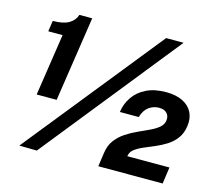

<svg xmlns="http://www.w3.org/2000/svg" viewBox="-104 -860 1114 993"><g transform="rotate(15 453.0 -363.5)"><path d="M96.2 -276 146.2 -607.2H69.5L78 -665.1Q134.6 -665.1 164.3 -683Q194.1 -700.9 202.9 -730.8H271.7L203.2 -276ZM172 4 78 2.5 667.5 -731H761ZM500.2 0 507.1 -49.7 510.9 -75.2Q516.5 -115.4 537.3 -143.1Q558.1 -170.8 587.5 -190.3Q616.9 -209.8 648.8 -224.2Q680.7 -238.7 709.3 -252.1Q738 -265.4 757 -281.2Q776 -296.9 779.2 -319.2Q782.6 -342.8 768.5 -358.2Q754.3 -373.6 726 -373.6Q696.8 -373.6 672.2 -356.2Q647.7 -338.7 636.1 -300H535.1Q541.4 -345.3 566.6 -381.8Q591.7 -418.3 635.3 -439.7Q678.8 -461.1 740.5 -461.1Q793.6 -461.1 829.5 -443.3Q865.3 -425.5 881.4 -393.8Q897.4 -362 891.4 -320.2Q885.8 -279.9 865.7 -253Q845.5 -226.1 817.1 -208.2Q788.6 -190.3 757.8 -177.4Q727 -164.5 699.4 -152.7Q671.9 -140.9 653.5 -126.6Q635.1 -112.3 632 -91.2L631.7 -89H857.2L844.6 0Z"/></g></svg>

Font: Public Sans ExtraBold
Style: Italic
Weight: 800
Italic angle: -8°
Designer: The Public Sans project authors (U.S. Web Design System). Libre Franklin designed by Pablo Impallari and Rodrigo Fuenzal
Version: Version 1.007; ttfautohint (v1.8.1) -l 8 -r 50 -G 200 -x 14 